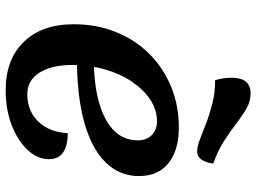

<svg xmlns="http://www.w3.org/2000/svg" viewBox="-136 -764 924 693"><g transform="rotate(90 326.5 -417.0)"><path d="M305 25Q194 25 130.5 -40.5Q67 -106 67 -221Q67 -303 95 -372.5Q123 -442 173 -492.5Q223 -543 291 -571.5Q359 -600 439 -600Q522 -600 568.5 -562.5Q615 -525 615 -456Q615 -385 564.5 -334.5Q514 -284 418.5 -258Q323 -232 188 -232L200 -293Q336 -295 411 -336.5Q486 -378 486 -452Q486 -483 467.5 -502Q449 -521 417 -521Q376 -521 339.5 -497Q303 -473 274.5 -431Q246 -389 230 -333.5Q214 -278 214 -216Q214 -140 242 -96.5Q270 -53 319 -53Q380 -53 418.5 -93Q457 -133 460 -199Q505 -199 529.5 -182.5Q554 -166 554 -131Q554 -90 521 -54.5Q488 -19 432 3Q376 25 305 25ZM527 -666Q508 -666 482.5 -676Q457 -686 424.5 -698.5Q392 -711 353 -721Q314 -731 269 -731Q265 -744 262.5 -759.5Q260 -775 260 -791Q260 -859 317 -859Q345 -859 370.5 -844.5Q396 -830 424.5 -808Q453 -786 488 -763.5Q523 -741 570 -724Q566 -696 555 -681Q544 -666 527 -666Z"/></g></svg>

Font: Lemonada Medium
Style: Regular
Weight: 500
Designer: Mohamed Gaber (Arabic), Eduardo Tunni (Latin)
Foundry: Kief Type Foundry
Version: Version 4.004; ttfautohint (v1.8.2)